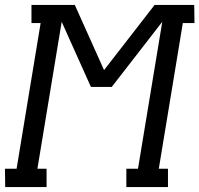

<svg xmlns="http://www.w3.org/2000/svg" viewBox="-23 -755 805 775"><path d="M-2 0 -3 -74H44L141 -662H104V-735H279L397 -472L601 -735H761L762 -662H715L618 -74H655V0H487V-74H534L632 -667L428 -404H344L226 -667L128 -74H165V0Z"/></svg>

Font: Iosevka Plex Etoile
Style: Italic
Weight: 400
Italic angle: -9°
Designer: Belleve Invis
Foundry: Belleve Invis
Version: Version 25.1.1; ttfautohint (v1.8.4)